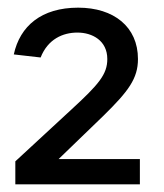

<svg xmlns="http://www.w3.org/2000/svg" viewBox="-20 -865 428 501"><path d="M20 -384H345V-450H133L251 -564C315 -627 340 -660 340 -711C340 -795 277 -845 184 -845C88 -845 32 -797 16 -723L86 -715C105 -763 144 -780 182 -780C221 -780 260 -759 260 -711C260 -671 238 -645 165 -578L20 -444Z"/></svg>

Font: United Sans SemiBold
Style: Regular
Weight: 600
Designer: Pablo Impallari, Rodrigo Fuenzalida (Modified by Dan O. Williams)
Version: Version 1.000;PS 001.000;hotconv 1.0.88;makeotf.lib2.5.64775